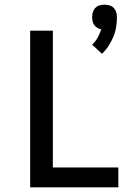

<svg xmlns="http://www.w3.org/2000/svg" viewBox="-20 -801 590 821"><path d="M416 -571 374 -610Q388 -623 397.5 -640Q407 -657 413 -676Q404 -677 396 -682Q388 -687 383 -694Q378 -701 376 -710Q374 -719 374 -728Q374 -738 377 -748.5Q380 -759 387.5 -767Q395 -775 405.5 -778Q416 -781 427 -781Q438 -781 448.5 -778Q459 -775 466.5 -767Q474 -759 477 -748.5Q480 -738 480 -728Q480 -706 476.5 -684.5Q473 -663 464.5 -643Q456 -623 444 -604.5Q432 -586 416 -571ZM109 0V-670H206V-85H486V0Z"/></svg>

Font: Lode Dark
Style: Bold
Weight: 700
Monospace: yes
Designer: Belleve Invis
Foundry: Belleve Invis
Version: Version 29.2.0; ttfautohint (v1.8.3)